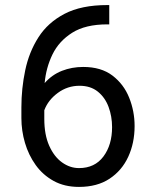

<svg xmlns="http://www.w3.org/2000/svg" viewBox="-20 -732 602 762"><path d="M405.8 -711.9H413.6V-635.3H405.8Q319.3 -635.3 266.6 -602.1Q213.9 -568.8 188.2 -515.9Q162.6 -462.9 157.2 -402.3Q186.5 -435.5 225.8 -450.9Q265.1 -466.3 310.1 -466.3Q381.3 -466.3 426.3 -432.1Q471.2 -397.9 492.7 -344.2Q514.2 -290.5 514.2 -231.9Q514.2 -164.6 489 -109.9Q463.9 -55.2 414.8 -22.7Q365.7 9.8 293.5 9.8Q235.8 9.8 192.9 -13.9Q149.9 -37.6 121.6 -77.1Q93.3 -116.7 79.1 -165Q64.9 -213.4 64.9 -263.2V-305.7Q64.9 -380.9 80.1 -453.1Q95.2 -525.4 132.6 -584Q169.9 -642.6 236.3 -677.2Q302.7 -711.9 405.8 -711.9ZM155.8 -260.3Q155.8 -197.3 175.3 -153.6Q194.8 -109.9 226.3 -87.4Q257.8 -64.9 293.5 -64.9Q356 -64.9 390.4 -110.8Q424.8 -156.7 424.8 -227.5Q424.8 -270 410.9 -307.6Q397 -345.2 368.2 -368.4Q339.4 -391.6 295.4 -391.6Q248 -391.6 209.5 -363.3Q170.9 -335 155.8 -294.4Z"/></svg>

Font: Vazirmatn UI
Style: Regular
Weight: 400
Designer: Saber Rastikerdar
Foundry: Saber Rastikerdar
Version: Version 33.003